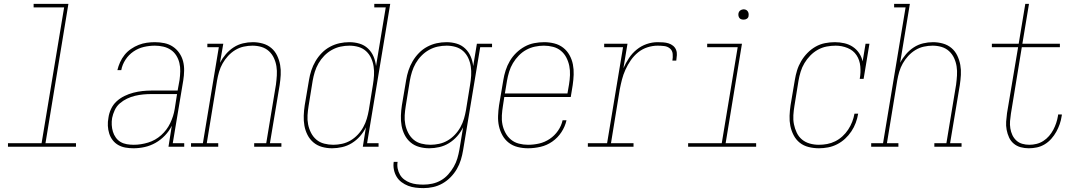

<svg xmlns="http://www.w3.org/2000/svg" viewBox="-20 -755 5540 988"><path d="M21 0V-18H194L310 -717H153V-735H332L214 -18H371V0Z M667 8Q646 8 626 4.5Q606 1 589 -8.5Q572 -18 560 -33.5Q548 -49 542 -68Q536 -87 535 -107.5Q534 -128 538 -149Q541 -172 551.5 -194.5Q562 -217 580 -233.5Q598 -250 620.5 -261Q643 -272 666.5 -278Q690 -284 713 -286.5Q736 -289 759 -289H894L904 -344Q907 -366 907.5 -388.5Q908 -411 903 -431.5Q898 -452 887 -469.5Q876 -487 859 -498.5Q842 -510 820.5 -515Q799 -520 777 -520Q749 -520 720.5 -513.5Q692 -507 667 -490Q642 -473 625.5 -447.5Q609 -422 604 -394H584Q589 -415 598 -435Q607 -455 621 -472.5Q635 -490 654 -503Q673 -516 693.5 -524Q714 -532 735 -535Q756 -538 777 -538Q802 -538 826 -533Q850 -528 869.5 -515Q889 -502 902.5 -482.5Q916 -463 922 -440Q928 -417 927.5 -391.5Q927 -366 923 -341L869 -18H928V0H847L864 -108Q851 -81 829 -58Q807 -35 780.5 -20Q754 -5 725 1.5Q696 8 667 8ZM668 -10Q705 -10 742.5 -21.5Q780 -33 809.5 -59.5Q839 -86 856 -121.5Q873 -157 879 -194L891 -271H759Q738 -271 717 -269Q696 -267 675 -262Q654 -257 634 -247.5Q614 -238 597 -223.5Q580 -209 570.5 -188.5Q561 -168 557 -148Q554 -130 555 -112Q556 -94 561 -77.5Q566 -61 576 -47Q586 -33 600.5 -24.5Q615 -16 632.5 -13Q650 -10 668 -10Z M963 0V-18H1024L1106 -512H1047V-530H1129L1112 -432Q1124 -455 1142 -476Q1160 -497 1182.5 -511.5Q1205 -526 1230.5 -532Q1256 -538 1281 -538Q1307 -538 1332 -531Q1357 -524 1376 -508Q1395 -492 1406 -469Q1417 -446 1421.5 -421Q1426 -396 1424.5 -369.5Q1423 -343 1419 -317L1369 -18H1428V0H1288V-18H1350L1400 -320Q1403 -343 1404.5 -367Q1406 -391 1402.5 -413.5Q1399 -436 1389.5 -456.5Q1380 -477 1363.5 -492Q1347 -507 1325 -513.5Q1303 -520 1279 -520Q1257 -520 1234 -515Q1211 -510 1190.5 -497.5Q1170 -485 1153.5 -467Q1137 -449 1125.5 -428.5Q1114 -408 1107.5 -386Q1101 -364 1097 -341L1044 -18H1103V0Z M1689 8Q1662 8 1637 1Q1612 -6 1593 -22Q1574 -38 1562.5 -60.5Q1551 -83 1546.5 -108Q1542 -133 1543 -160Q1544 -187 1548 -213L1570 -343Q1574 -368 1582 -392.5Q1590 -417 1603.5 -440Q1617 -463 1636 -482.5Q1655 -502 1678.5 -514.5Q1702 -527 1727 -532.5Q1752 -538 1778 -538Q1805 -538 1830 -530.5Q1855 -523 1873.5 -505.5Q1892 -488 1902 -464.5Q1912 -441 1915 -415L1965 -717H1906V-735H1988L1869 -18H1928V0H1847L1863 -100Q1851 -75 1832.5 -54Q1814 -33 1790.5 -18.5Q1767 -4 1740.5 2Q1714 8 1689 8ZM1695 -10Q1717 -10 1740 -15Q1763 -20 1783.5 -32Q1804 -44 1821 -62Q1838 -80 1849.5 -101Q1861 -122 1867.5 -144Q1874 -166 1878 -189L1899 -319Q1903 -343 1904.5 -366.5Q1906 -390 1902.5 -413Q1899 -436 1889.5 -456.5Q1880 -477 1863.5 -492Q1847 -507 1824.5 -513.5Q1802 -520 1778 -520Q1755 -520 1732 -515Q1709 -510 1687.5 -498Q1666 -486 1648.5 -468Q1631 -450 1619 -429Q1607 -408 1600 -385.5Q1593 -363 1589 -340L1568 -210Q1564 -186 1562.5 -162Q1561 -138 1565.5 -115Q1570 -92 1580.5 -71.5Q1591 -51 1608 -36.5Q1625 -22 1648 -16Q1671 -10 1695 -10Z M2159 213Q2139 213 2118.5 210.5Q2098 208 2080 201Q2062 194 2046.5 182.5Q2031 171 2021 154.5Q2011 138 2007 118Q2003 98 2006 78H2026Q2023 96 2026.5 113Q2030 130 2038.5 144.5Q2047 159 2060.5 169Q2074 179 2090 185Q2106 191 2123.5 193Q2141 195 2159 195Q2182 195 2205 190Q2228 185 2249 173Q2270 161 2286.5 142.5Q2303 124 2315 103Q2327 82 2333.5 60Q2340 38 2344 15L2363 -100Q2351 -75 2332.5 -54Q2314 -33 2290.5 -18.5Q2267 -4 2240.5 2Q2214 8 2189 8Q2162 8 2137 1Q2112 -6 2093 -22Q2074 -38 2062.5 -60.5Q2051 -83 2046.5 -108Q2042 -133 2043 -160Q2044 -187 2048 -213L2070 -343Q2074 -368 2082 -392.5Q2090 -417 2103.5 -440Q2117 -463 2136 -482.5Q2155 -502 2178.5 -514.5Q2202 -527 2227 -532.5Q2252 -538 2278 -538Q2305 -538 2330 -530.5Q2355 -523 2373.5 -505.5Q2392 -488 2402 -464.5Q2412 -441 2415 -415L2434 -530H2512V-512H2451L2363 18Q2359 43 2351.5 67.5Q2344 92 2331 114.5Q2318 137 2299 156.5Q2280 176 2257 189Q2234 202 2209 207.5Q2184 213 2159 213ZM2195 -10Q2217 -10 2240 -15Q2263 -20 2283.5 -32Q2304 -44 2321 -62Q2338 -80 2349.5 -101Q2361 -122 2367.5 -144Q2374 -166 2378 -189L2399 -319Q2403 -342 2404.5 -366Q2406 -390 2402.5 -413Q2399 -436 2389.5 -456.5Q2380 -477 2363.5 -492Q2347 -507 2324.5 -513.5Q2302 -520 2278 -520Q2255 -520 2232 -515Q2209 -510 2187.5 -498Q2166 -486 2148.5 -468Q2131 -450 2119 -429Q2107 -408 2100 -385.5Q2093 -363 2089 -340L2068 -210Q2064 -186 2062.5 -162Q2061 -138 2065.5 -115Q2070 -92 2080.5 -71.5Q2091 -51 2108 -36.5Q2125 -22 2148 -16Q2171 -10 2195 -10Z M2697 8Q2670 8 2644 1.5Q2618 -5 2598 -20.5Q2578 -36 2565.5 -58.5Q2553 -81 2547.5 -106Q2542 -131 2543 -158.5Q2544 -186 2548 -213L2570 -343Q2574 -368 2582 -393Q2590 -418 2603.5 -441Q2617 -464 2636.5 -483Q2656 -502 2679.5 -515Q2703 -528 2729 -533Q2755 -538 2780 -538Q2807 -538 2832.5 -531.5Q2858 -525 2878 -509.5Q2898 -494 2910.5 -471.5Q2923 -449 2928 -423.5Q2933 -398 2932 -371Q2931 -344 2927 -317L2917 -256H2575L2568 -210Q2564 -186 2562.5 -161.5Q2561 -137 2565.5 -114.5Q2570 -92 2581 -71.5Q2592 -51 2609.5 -36.5Q2627 -22 2650 -16Q2673 -10 2697 -10Q2726 -10 2754.5 -16.5Q2783 -23 2808.5 -40Q2834 -57 2851.5 -82.5Q2869 -108 2875 -136H2895Q2888 -104 2869 -75Q2850 -46 2822 -26.5Q2794 -7 2761.5 0.5Q2729 8 2697 8ZM2900 -274 2908 -320Q2912 -344 2913 -368.5Q2914 -393 2909.5 -415.5Q2905 -438 2894.5 -458.5Q2884 -479 2866.5 -493.5Q2849 -508 2826 -514Q2803 -520 2779 -520Q2756 -520 2732.5 -515Q2709 -510 2688 -498.5Q2667 -487 2649.5 -469Q2632 -451 2619.5 -430Q2607 -409 2600 -386Q2593 -363 2589 -340L2578 -274Z M3005 0V-18H3104L3186 -512H3089V-530H3209L3188 -404Q3200 -431 3216.5 -456Q3233 -481 3256.5 -500Q3280 -519 3308 -528.5Q3336 -538 3364 -538Q3378 -538 3392.5 -537Q3407 -536 3420 -532Q3433 -528 3443.5 -519.5Q3454 -511 3459 -498.5Q3464 -486 3463 -471.5Q3462 -457 3460 -443H3440Q3443 -460 3441.5 -477.5Q3440 -495 3427.5 -505.5Q3415 -516 3398 -518Q3381 -520 3364 -520Q3338 -520 3311.5 -511.5Q3285 -503 3263.5 -485.5Q3242 -468 3226 -445Q3210 -422 3198.5 -396.5Q3187 -371 3180.5 -345.5Q3174 -320 3169 -294L3124 -18H3240V0Z M3521 0V-18H3694L3776 -512H3619V-530H3798L3714 -18H3871V0ZM3806 -654Q3800 -654 3794 -656Q3788 -658 3784.5 -663Q3781 -668 3780 -674Q3779 -680 3780 -686Q3781 -691 3783.5 -695Q3786 -699 3789.5 -701.5Q3793 -704 3797.5 -705.5Q3802 -707 3806 -707Q3813 -707 3818.5 -704.5Q3824 -702 3827.5 -697Q3831 -692 3832 -686Q3833 -680 3832 -674Q3832 -669 3829.5 -665Q3827 -661 3823 -658.5Q3819 -656 3815 -655Q3811 -654 3806 -654Z M4194 8Q4167 8 4141 1.5Q4115 -5 4095.5 -20.5Q4076 -36 4064 -59Q4052 -82 4047 -107Q4042 -132 4043 -159Q4044 -186 4048 -213L4070 -343Q4074 -368 4081.5 -392.5Q4089 -417 4102.5 -440Q4116 -463 4135 -482.5Q4154 -502 4177 -515Q4200 -528 4225.5 -533Q4251 -538 4276 -538Q4301 -538 4325 -532.5Q4349 -527 4368.5 -514Q4388 -501 4401 -481.5Q4414 -462 4419 -439L4434 -530H4454L4424 -349H4404Q4410 -381 4407 -413.5Q4404 -446 4387.5 -471Q4371 -496 4341.5 -508Q4312 -520 4280 -520Q4257 -520 4233.5 -515.5Q4210 -511 4188.5 -499Q4167 -487 4149.5 -469Q4132 -451 4119.5 -430Q4107 -409 4100 -386Q4093 -363 4089 -340L4068 -210Q4064 -186 4062.5 -162Q4061 -138 4065.5 -115.5Q4070 -93 4080 -72Q4090 -51 4107 -37Q4124 -23 4146.5 -16.5Q4169 -10 4194 -10Q4215 -10 4236.5 -14Q4258 -18 4278 -28Q4298 -38 4315 -53.5Q4332 -69 4344.5 -88Q4357 -107 4365 -127.5Q4373 -148 4377 -170H4396Q4392 -146 4383.5 -123Q4375 -100 4361 -79Q4347 -58 4328.5 -41Q4310 -24 4287.5 -12.5Q4265 -1 4241 3.5Q4217 8 4194 8Z M4463 0V-18H4524L4640 -717H4581V-735H4662L4612 -432Q4624 -455 4642 -476Q4660 -497 4682.5 -511.5Q4705 -526 4730.5 -532Q4756 -538 4781 -538Q4807 -538 4832 -531Q4857 -524 4876 -508Q4895 -492 4906 -469Q4917 -446 4921.5 -421Q4926 -396 4924.5 -369.5Q4923 -343 4919 -317L4869 -18H4928V0H4788V-18H4850L4900 -320Q4903 -343 4904.5 -367Q4906 -391 4902.5 -413.5Q4899 -436 4889.5 -456.5Q4880 -477 4863.5 -492Q4847 -507 4825 -513.5Q4803 -520 4779 -520Q4757 -520 4734 -515Q4711 -510 4690.5 -497.5Q4670 -485 4653.5 -467Q4637 -449 4625.5 -428.5Q4614 -408 4607.5 -386Q4601 -364 4597 -341L4544 -18H4603V0Z M5274 8Q5252 8 5232 2.5Q5212 -3 5196.5 -16Q5181 -29 5172.5 -47.5Q5164 -66 5160 -87Q5156 -108 5157.5 -129.5Q5159 -151 5162 -173L5219 -512H5084V-530H5222L5256 -735H5275L5241 -530H5434V-512H5238L5182 -170Q5179 -151 5177.5 -132Q5176 -113 5179 -94.5Q5182 -76 5189.5 -60Q5197 -44 5210 -32Q5223 -20 5240.5 -15Q5258 -10 5277 -10Q5295 -10 5313.5 -14.5Q5332 -19 5348.5 -29.5Q5365 -40 5378 -55Q5391 -70 5400 -87Q5409 -104 5415 -122Q5421 -140 5424 -158Q5424 -160 5424.5 -162Q5425 -164 5425 -166H5444Q5444 -164 5444 -162Q5444 -160 5443 -157Q5440 -136 5433 -116Q5426 -96 5415.5 -77Q5405 -58 5390 -41Q5375 -24 5356 -12.5Q5337 -1 5316 3.5Q5295 8 5274 8Z"/></svg>

Font: Iosevka Curly Slab ThObl
Style: Regular
Weight: 100
Italic angle: -9°
Monospace: yes
Designer: Belleve Invis
Foundry: Belleve Invis
Version: Version 11.0.0; ttfautohint (v1.8.3)